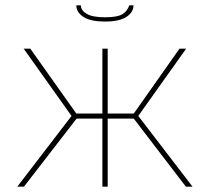

<svg xmlns="http://www.w3.org/2000/svg" viewBox="-20 -702 789 722"><path d="M375 -621Q320 -621 293.5 -638.5Q267 -656 267 -682H284Q284 -663 306 -650Q328 -637 375 -637Q421 -637 440 -648.5Q459 -660 466 -682H482Q482 -656 455.5 -638.5Q429 -621 375 -621ZM45 0 249 -266 69 -519H94L267 -275H365V-519H385V-275H483L655 -519H680L500 -266L704 0H679L483 -256H385V0H365V-256H268L70 0Z"/></svg>

Font: Raleway-v4020 Thin
Style: Regular
Weight: 250
Designer: Matt McInerney, Pablo Impallari, Rodrigo Fuenzalida
Foundry: Matt McInerney, Pablo Impallari, Rodrigo Fuenzalida
Version: Version 4.020;PS 004.020;hotconv 1.0.88;makeotf.lib2.5.64775